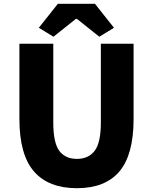

<svg xmlns="http://www.w3.org/2000/svg" viewBox="-20 -975 803 1009"><path d="M384 14Q235 14 158.5 -74Q82 -162 82 -350V-745H260V-331Q260 -225 291.5 -182.5Q323 -140 384 -140Q445 -140 477.5 -182.5Q510 -225 510 -331V-745H682V-350Q682 -162 607.5 -74Q533 14 384 14ZM261 -782 184 -829 284 -955H479L579 -829L502 -782L384 -876H379Z"/></svg>

Font: Source Han Sans TC Heavy
Style: Regular
Weight: 900
Designer: Ryoko NISHIZUKA Ë•øÂ°öÊ∂ºÂ≠ê (kana, bopomofo & ideographs); Paul D. Hunt (Latin, Greek & Cyrillic); Sandoll Communicatio
Foundry: Adobe
Version: Version 2.004;hotconv 1.0.118;makeotfexe 2.5.65603